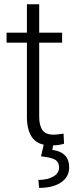

<svg xmlns="http://www.w3.org/2000/svg" viewBox="-20 -684 361 916"><path d="M167 -663.6V-528.3H276.4V-480.5H167V-128.4Q167 -84.5 182.9 -63Q198.7 -41.5 235.8 -41.5Q250.5 -41.5 283.2 -46.4L285.6 1.5Q262.7 9.8 223.1 9.8Q163.1 9.8 135.7 -25.1Q108.4 -60.1 108.4 -127.9V-480.5H11.2V-528.3H108.4V-663.6ZM235.4 0 229.5 31.2Q310.1 41.5 310.1 114.7Q310.1 159.7 271.5 186Q232.9 212.4 166.5 212.4L163.1 174.3Q206.5 174.3 234.1 158.4Q261.7 142.6 261.7 115.7Q261.7 87.4 240.5 76.7Q219.2 65.9 175.8 62L189.9 0Z"/></svg>

Font: Roboto-Light
Style: Regular
Weight: 300
Designer: Google
Version: Version 2.137; 2017